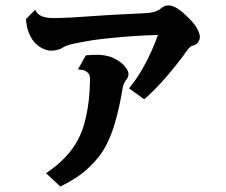

<svg xmlns="http://www.w3.org/2000/svg" viewBox="-20 -617 830 704"><path d="M598.1 -597.2Q613.3 -597.2 631.6 -585.2Q649.9 -573.2 673.8 -548.8Q693.8 -529.3 703.4 -511Q712.9 -492.7 712.9 -481.9Q712.9 -472.7 706.8 -462.9Q700.7 -453.1 688 -450.2Q683.1 -449.7 676.8 -444.3Q670.4 -439 662.1 -426.8Q650.4 -409.7 632.6 -387Q614.7 -364.3 593.8 -339.8Q572.8 -315.4 550.8 -292.7Q528.8 -270 508.8 -252.9L453.1 -293Q481.4 -328.1 501.7 -363.5Q522 -398.9 536.1 -431.2Q550.3 -463.4 559.1 -488.8Q518.6 -487.8 476.8 -485.1Q435.1 -482.4 395.8 -478.5Q356.4 -474.6 323.2 -470.2Q302.2 -466.8 279.3 -462.6Q256.3 -458.5 238.8 -454.1Q225.6 -450.7 215.8 -445.8Q206.1 -440.9 200.2 -437Q190.9 -434.1 183.6 -432.6Q176.3 -431.2 167 -431.2Q153.3 -431.2 137.7 -438.5Q122.1 -445.8 109.9 -458Q97.2 -470.7 87.4 -492.7Q77.6 -514.6 75.2 -546.9L108.9 -581.1Q115.7 -565.9 131.3 -558.3Q147 -550.8 175.8 -550.8Q206.1 -550.8 248.3 -553.2Q290.5 -555.7 336.9 -559.1Q368.2 -561.5 401.4 -563.2Q434.6 -564.9 464.4 -566.2Q494.1 -567.4 514.2 -568.8Q537.1 -570.3 550.5 -575.2Q564 -580.1 569.8 -585.9Q582 -597.2 598.1 -597.2ZM294.9 -414.1Q320.8 -416.5 341.8 -416Q362.8 -415.5 386.2 -408.2Q397.9 -404.3 413.1 -394.8Q428.2 -385.3 438 -373Q443.4 -367.2 447.3 -359.9Q451.2 -352.5 451.2 -345.2Q451.2 -338.9 448.5 -333.3Q445.8 -327.6 441.9 -323.2Q437 -316.4 433.8 -309.1Q430.7 -301.8 429.2 -292Q424.8 -263.7 417.7 -230.5Q410.6 -197.3 400.6 -163.3Q390.6 -129.4 376.2 -98.4Q361.8 -67.4 342.8 -43Q312 -4.4 278.3 20.8Q244.6 45.9 201.2 66.9L148.9 18.1Q190.4 -9.8 219.5 -40.8Q248.5 -71.8 265.1 -103Q283.2 -137.2 292.7 -177Q302.2 -216.8 306.2 -255.9Q310.1 -294.9 310.1 -325.2Q310.1 -334 307.9 -341.3Q305.7 -348.6 298.8 -353Q294.4 -356.9 288.6 -358.9Q282.7 -360.8 266.1 -362.8Z"/></svg>

Font: BIZ UDPMincho
Style: Bold
Weight: 700
Designer: TypeBank Co., Ltd.
Foundry: Morisawa Inc.
Version: Version 1.06